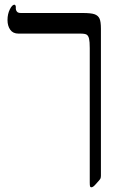

<svg xmlns="http://www.w3.org/2000/svg" viewBox="-20 -609 531 824"><path d="M413.1 145Q413.1 152.3 411.1 157.2Q409.2 162.1 387.2 185.5Q378.4 194.8 372.1 194.8Q367.7 194.8 366.5 190.9Q365.2 187 365.2 174.8V-402.8Q365.2 -430.2 362.3 -442.6Q359.4 -455.1 352.5 -460Q345.7 -464.8 324.2 -464.8H59.1Q35.6 -464.8 23.9 -481.4Q12.2 -498 12.2 -522.9Q12.2 -548.8 22.2 -568.8Q32.2 -588.9 42 -588.9Q44.4 -588.9 46.1 -585.9Q47.9 -583 47.9 -580.1V-570.8Q47.9 -565.4 52.5 -559.3Q57.1 -553.2 69.8 -553.2H335Q370.6 -553.2 385.7 -547.9Q400.9 -542.5 407 -529.5Q413.1 -516.6 413.1 -485.8Z"/></svg>

Font: Liberation Serif
Style: Regular
Weight: 400
Designer: Steve Matteson
Foundry: Ascender Corporation
Version: Version 2.1.5